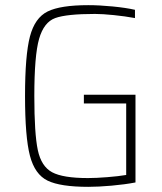

<svg xmlns="http://www.w3.org/2000/svg" viewBox="-20 -716 628 744"><path d="M77 -344Q77 -502 96 -574.5Q115 -647 164.5 -671.5Q214 -696 322 -696Q365 -696 416.5 -691Q468 -686 503 -678V-646Q465 -653 421 -657.5Q377 -662 348 -662Q238 -662 194 -646Q150 -630 131.5 -565.5Q113 -501 113 -344Q113 -198 126.5 -134.5Q140 -71 182 -48.5Q224 -26 321 -26Q352 -26 396 -29.5Q440 -33 469 -38V-315H305V-349H505V-9Q463 -1 412 3.5Q361 8 322 8Q214 8 164.5 -16Q115 -40 96 -112.5Q77 -185 77 -344Z"/></svg>

Font: Saira Semi Condensed Thin
Style: Regular
Weight: 100
Width: 4
Designer: Hector Gatti with collaboration of the Omnibus-Type team
Foundry: Omnibus-Type
Version: Version 1.001; ttfautohint (v1.8)